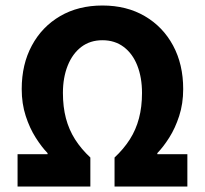

<svg xmlns="http://www.w3.org/2000/svg" viewBox="-20 -684 751 704"><path d="M44.4 0V-118.6H154.4V-122.6Q132.8 -144.7 110.9 -179.3Q88.9 -213.8 74.3 -258.8Q59.6 -303.8 59.6 -357.5Q59.6 -448.1 96.8 -517Q133.9 -586 200.5 -624.9Q267.1 -663.8 355.7 -663.8Q444.3 -663.8 510.8 -624.9Q577.4 -586 614.6 -517Q651.7 -448.1 651.7 -357.5Q651.7 -303.8 637 -258.8Q622.4 -213.8 600.5 -179.3Q578.5 -144.7 556.9 -122.6V-118.6H667V0H400V-106.4Q433.6 -137.7 456.1 -173Q478.6 -208.4 489.6 -250.3Q500.7 -292.2 500.7 -343.1Q500.7 -399.7 483.5 -443.5Q466.3 -487.4 433.5 -512Q400.8 -536.5 355.7 -536.5Q310.5 -536.5 278.2 -512Q245.9 -487.4 228.3 -443.5Q210.7 -399.7 210.7 -343.1Q210.7 -292.2 221.7 -250.3Q232.8 -208.4 255.2 -173Q277.7 -137.7 311.3 -106.4V0Z"/></svg>

Font: Source Sans Variable
Style: Regular
Weight: 200
Designer: Paul D. Hunt
Foundry: Adobe Systems Incorporated
Version: Version 3.006;hotconv 1.0.111;makeotfexe 2.5.65597